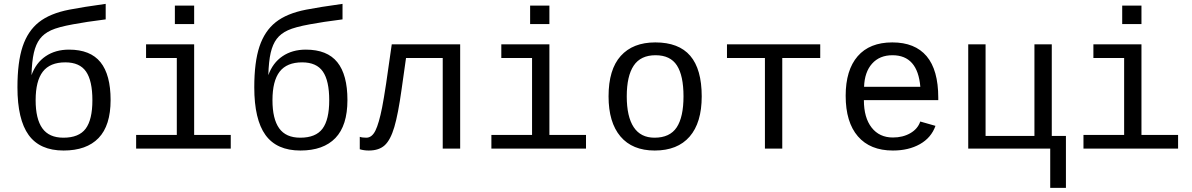

<svg xmlns="http://www.w3.org/2000/svg" viewBox="-20 -753 6041 973"><path d="M448.2 -245.1Q448.2 -343.8 416 -390.4Q383.8 -437 311 -437Q233.4 -437 197 -389.9Q160.6 -342.8 160.6 -245.1Q160.6 -150.4 194.6 -102.8Q228.5 -55.2 301.3 -55.2Q379.9 -55.2 414.1 -100.8Q448.2 -146.5 448.2 -245.1ZM329.6 -501.5Q438 -501.5 489.3 -437.7Q540.5 -374 540.5 -246.1Q540.5 -116.7 479.5 -53.5Q418.5 9.8 302.2 9.8Q182.1 9.8 125.2 -68.8Q68.4 -147.5 68.4 -310.5Q68.4 -438.5 94.7 -517.3Q121.1 -596.2 177.2 -640.6Q233.4 -685.1 331.5 -704.1Q398.9 -717.3 515.6 -733.4V-654.8Q415 -642.1 350.6 -629.9Q274.9 -616.2 238.8 -599.6Q202.6 -583 182.1 -555.9Q161.6 -528.8 151.6 -485.6Q141.6 -442.4 139.6 -372.1Q162.1 -434.6 211.4 -468Q260.7 -501.5 329.6 -501.5Z M963.9 -69.3H1149.4V0H669.9V-69.3H876V-459H720.2V-528.3H963.9ZM866.2 -630.9V-724.6H963.9V-630.9Z M1648.4 -245.1Q1648.4 -343.8 1616.2 -390.4Q1584 -437 1511.2 -437Q1433.6 -437 1397.2 -389.9Q1360.8 -342.8 1360.8 -245.1Q1360.8 -150.4 1394.8 -102.8Q1428.7 -55.2 1501.5 -55.2Q1580.1 -55.2 1614.3 -100.8Q1648.4 -146.5 1648.4 -245.1ZM1529.8 -501.5Q1638.2 -501.5 1689.5 -437.7Q1740.7 -374 1740.7 -246.1Q1740.7 -116.7 1679.7 -53.5Q1618.7 9.8 1502.4 9.8Q1382.3 9.8 1325.4 -68.8Q1268.6 -147.5 1268.6 -310.5Q1268.6 -438.5 1294.9 -517.3Q1321.3 -596.2 1377.4 -640.6Q1433.6 -685.1 1531.7 -704.1Q1599.1 -717.3 1715.8 -733.4V-654.8Q1615.2 -642.1 1550.8 -629.9Q1475.1 -616.2 1439 -599.6Q1402.8 -583 1382.3 -555.9Q1361.8 -528.8 1351.8 -485.6Q1341.8 -442.4 1339.8 -372.1Q1362.3 -434.6 1411.6 -468Q1460.9 -501.5 1529.8 -501.5Z M2223.6 0V-459H2037.6L2015.1 -299.8Q1997.6 -174.3 1978.3 -109.1Q1959 -43.9 1929.9 -17.1Q1900.9 9.8 1849.1 9.8Q1824.7 9.8 1803.2 3.4V-59.6Q1815.4 -55.2 1836.4 -55.2Q1864.7 -55.2 1882.6 -91.3Q1900.4 -127.4 1916.5 -208.7Q1932.6 -290 1965.3 -528.3H2312V0Z M2764.2 -69.3H2949.7V0H2470.2V-69.3H2676.3V-459H2520.5V-528.3H2764.2ZM2666.5 -630.9V-724.6H2764.2V-630.9Z M3536.1 -264.6Q3536.1 -131.3 3474.9 -60.8Q3413.6 9.8 3297.9 9.8Q3184.6 9.8 3124.3 -61.5Q3064 -132.8 3064 -264.6Q3064 -400.9 3125.7 -469.5Q3187.5 -538.1 3300.8 -538.1Q3419.9 -538.1 3478 -470.2Q3536.1 -402.3 3536.1 -264.6ZM3443.8 -264.6Q3443.8 -369.6 3410.4 -421.4Q3377 -473.1 3302.2 -473.1Q3226.6 -473.1 3191.4 -420.4Q3156.2 -367.7 3156.2 -264.6Q3156.2 -162.1 3191.4 -108.6Q3226.6 -55.2 3296.9 -55.2Q3374.5 -55.2 3409.2 -107.4Q3443.8 -159.7 3443.8 -264.6Z M3664.1 -528.3H4136.7V-459H3944.3V0H3856.4V-459H3664.1Z M4357.9 -245.6Q4357.9 -156.7 4397.2 -106.4Q4436.5 -56.2 4504.9 -56.2Q4555.2 -56.2 4593 -77.9Q4630.9 -99.6 4643.6 -137.2L4720.7 -115.2Q4699.2 -54.7 4641.8 -22.5Q4584.5 9.8 4504.9 9.8Q4389.6 9.8 4327.6 -62Q4265.6 -133.8 4265.6 -267.6Q4265.6 -397.9 4326.4 -468Q4387.2 -538.1 4502 -538.1Q4616.7 -538.1 4675.8 -468.3Q4734.9 -398.4 4734.9 -257.3V-245.6ZM4502.9 -473.1Q4437.5 -473.1 4399.4 -430.4Q4361.3 -387.7 4358.9 -313H4644Q4630.4 -473.1 4502.9 -473.1Z M4974.6 -528.3V-64H5222.2V-528.3H5310.1V-64H5381.8V199.2H5302.2V0H4886.7V-528.3Z M5764.6 -69.3H5950.2V0H5470.7V-69.3H5676.8V-459H5521V-528.3H5764.6ZM5667 -630.9V-724.6H5764.6V-630.9Z"/></svg>

Font: Cousine
Style: Regular
Weight: 400
Monospace: yes
Designer: Steve Matteson
Foundry: Monotype Imaging Inc.
Version: Version 1.21